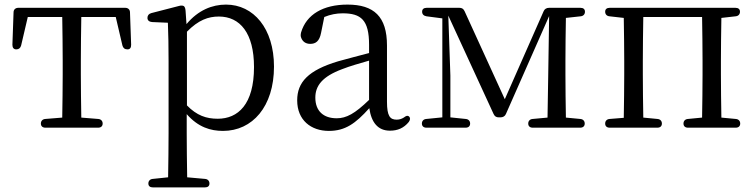

<svg xmlns="http://www.w3.org/2000/svg" viewBox="-20 -552 3287 836"><path d="M39 -498 34 -357C34 -344 40 -337 51 -337C62 -337 69 -343 72 -354L101 -478H251C252 -422 253 -340 253 -287V-228C253 -175 252 -96 251 -40L177 -34C165 -33 158 -25 158 -14C158 -3 165 4 178 4H407C420 4 427 -3 427 -14C427 -25 420 -33 408 -34L334 -40C333 -96 332 -175 332 -228V-287C332 -340 333 -422 334 -478H484L513 -354C516 -343 523 -337 535 -337C546 -337 551 -344 551 -357L546 -498C546 -511 537 -518 525 -518H60C48 -518 39 -511 39 -498Z M626 247C626 258 633 264 646 264H872C885 264 892 258 892 247C892 236 885 228 873 227L795 220C794 159 793 84 793 28V-55C843 2 897 18 951 18C1079 18 1173 -88 1173 -262C1173 -428 1084 -532 964 -532C904 -532 843 -508 792 -447L788 -505C787 -516 785 -521 781 -525C777 -528 769 -529 759 -526L639 -495C628 -492 622 -485 622 -474C622 -463 630 -457 642 -456L711 -453C713 -404 714 -351 714 -284V28C714 85 713 159 712 220L645 227C633 228 626 236 626 247ZM794 -93V-414C844 -465 887 -480 933 -480C1025 -480 1086 -408 1086 -260C1086 -97 1016 -35 928 -35C878 -35 837 -49 794 -93Z M1412 18C1483 18 1528 -14 1588 -81C1597 -18 1626 17 1678 17C1711 17 1738 6 1760 -21C1767 -31 1767 -39 1761 -45C1755 -50 1748 -48 1738 -40C1728 -34 1719 -31 1707 -31C1678 -31 1665 -47 1665 -109V-354C1665 -480 1608 -532 1493 -532C1387 -532 1314 -489 1291 -411C1289 -402 1288 -395 1292 -386C1299 -369 1313 -361 1331 -361C1354 -361 1371 -372 1378 -409L1392 -478C1419 -489 1445 -494 1472 -494C1552 -494 1587 -465 1587 -357V-321C1544 -310 1496 -297 1452 -285C1322 -246 1274 -194 1274 -115C1274 -29 1334 18 1412 18ZM1353 -127C1353 -179 1384 -219 1470 -251C1503 -264 1545 -276 1587 -288V-117C1525 -57 1488 -37 1446 -37C1389 -37 1353 -68 1353 -127Z M2367 -222 2364 -40 2299 -34C2287 -33 2280 -25 2280 -14C2280 -3 2287 4 2300 4H2506C2519 4 2526 -3 2526 -14C2526 -25 2519 -33 2507 -34L2444 -40C2443 -95 2442 -175 2442 -228V-287C2442 -339 2443 -418 2444 -474L2508 -481C2520 -482 2527 -490 2527 -501C2527 -512 2520 -518 2507 -518H2371C2360 -518 2351 -513 2347 -503L2178 -120L2003 -503C1998 -514 1991 -518 1980 -518H1838C1825 -518 1818 -512 1818 -501C1818 -490 1825 -483 1837 -481L1906 -472V-41L1836 -34C1824 -33 1817 -25 1817 -14C1817 -3 1824 4 1837 4H2007C2020 4 2027 -3 2027 -14C2027 -25 2020 -33 2008 -34L1941 -41V-223L1932 -484L2129 -56C2134 -45 2141 -41 2152 -41H2159C2170 -41 2179 -46 2183 -56L2371 -482Z M2635 4H2842C2855 4 2862 -3 2862 -14C2862 -25 2855 -33 2843 -34L2781 -40C2780 -95 2779 -175 2779 -228V-287C2779 -340 2780 -422 2781 -478H3037C3038 -422 3039 -340 3039 -287V-228C3039 -175 3038 -95 3037 -40L2975 -34C2963 -33 2956 -25 2956 -14C2956 -3 2963 4 2976 4H3183C3196 4 3203 -3 3203 -14C3203 -25 3196 -33 3184 -34L3121 -40C3120 -95 3119 -175 3119 -228V-287C3119 -339 3120 -418 3121 -474L3183 -481C3195 -482 3202 -490 3202 -501C3202 -512 3195 -518 3182 -518H2635C2622 -518 2615 -512 2615 -501C2615 -490 2622 -482 2634 -481L2696 -474C2697 -418 2698 -339 2698 -287V-228C2698 -175 2697 -95 2696 -39L2634 -34C2622 -33 2615 -25 2615 -14C2615 -3 2622 4 2635 4Z"/></svg>

Font: 寒蝉锦书宋
Style: Regular
Weight: 400
Designer: 寒蝉锦书宋{Warren} 思源宋体{Ryoko NISHIZUKA 西塚涼子 (kana & ideographs); Frank Grießhammer (Latin, Greek & Cyrillic); Wenlong ZHANG 
Foundry: Adobe & ChillType
Version: Version 2.000;Glyphs 3.1.1 (3135)